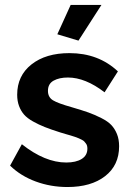

<svg xmlns="http://www.w3.org/2000/svg" viewBox="-20 -750 534 780"><path d="M298.8 -585 212.9 -610.8 267.1 -730H392.1ZM253.9 9.8Q186 9.8 125 -12.7Q64 -35.2 21 -77.1L68.8 -164.1Q162.6 -89.8 249 -89.8Q288.6 -89.8 311.8 -104.2Q335 -118.7 335 -146Q335 -152.3 333.7 -157.5Q332.5 -162.6 328.9 -167.2Q325.2 -171.9 322.3 -175.3Q319.3 -178.7 312 -182.4Q304.7 -186 299.8 -188.2Q294.9 -190.4 284.2 -194.1Q273.4 -197.8 267.3 -199.5Q261.2 -201.2 247.1 -205.3Q232.9 -209.5 225.1 -211.9Q186.5 -224.1 161.9 -233.9Q137.2 -243.7 113.8 -256.8Q90.3 -270 77.6 -284.7Q64.9 -299.3 57.4 -319.3Q49.8 -339.4 49.8 -365.2Q49.8 -442.4 107.9 -488.3Q166 -534.2 262.2 -534.2Q379.9 -534.2 459 -460L404.8 -375Q326.7 -435.1 255.9 -435.1Q220.7 -435.1 197.8 -422.4Q174.8 -409.7 174.8 -380.9Q174.8 -355 195.3 -342.5Q215.8 -330.1 270 -314.9Q313.5 -302.2 338.9 -293.2Q364.3 -284.2 391.4 -270.5Q418.5 -256.8 432.4 -241.9Q446.3 -227.1 455.1 -205.6Q463.9 -184.1 463.9 -155.8Q463.9 -78.6 407 -34.4Q350.1 9.8 253.9 9.8Z"/></svg>

Font: Rawline
Style: Bold
Weight: 700
Designer: Matt McInerney, Pablo Impallari, Rodrigo Fuenzalida
Foundry: Matt McInerney, Pablo Impallari, Rodrigo Fuenzalida
Version: Version 4.020;PS 004.020;hotconv 1.0.88;makeotf.lib2.5.64775